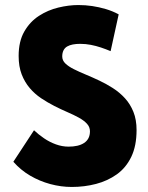

<svg xmlns="http://www.w3.org/2000/svg" viewBox="-20 -730 586 762"><path d="M419 -527 451 -673Q427 -686 400 -694Q373 -702 346 -706Q319 -710 291 -710Q253 -710 211.5 -700Q170 -690 134.5 -667Q99 -644 76.5 -605Q54 -566 54 -508Q54 -466 66 -435Q78 -404 98 -380.5Q118 -357 143.5 -340Q169 -323 195.5 -309.5Q222 -296 247.5 -285Q273 -274 293 -263Q313 -252 325 -239Q337 -226 337 -209Q337 -193 331 -181.5Q325 -170 313.5 -162.5Q302 -155 286.5 -151.5Q271 -148 252 -148Q227 -148 202 -157Q177 -166 155 -181Q133 -196 115 -213L33 -88Q62 -55 99.5 -33Q137 -11 179.5 0.5Q222 12 265 12Q315 12 361 0Q407 -12 443.5 -38Q480 -64 501 -107.5Q522 -151 522 -214Q522 -255 509.5 -286Q497 -317 476 -340Q455 -363 428.5 -380Q402 -397 374.5 -410Q347 -423 320.5 -434Q294 -445 273 -455.5Q252 -466 239.5 -478Q227 -490 227 -506Q227 -520 232 -530Q237 -540 246.5 -545.5Q256 -551 269 -553.5Q282 -556 298 -556Q320 -556 340.5 -552Q361 -548 380.5 -541.5Q400 -535 419 -527Z"/></svg>

Font: Advent Pro Black
Style: Regular
Weight: 900
Version: Version 3.000